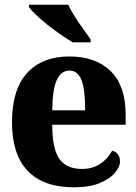

<svg xmlns="http://www.w3.org/2000/svg" viewBox="-20 -786 580 816"><path d="M289 -606Q266 -620 237.5 -639.5Q209 -659 181.5 -681Q154 -703 133 -723Q112 -743 103 -756V-766H270Q280 -744 297 -717Q314 -690 333 -664Q352 -638 365 -619V-606ZM295 10Q164 10 97.5 -60Q31 -130 31 -266Q31 -406 95.5 -476Q160 -546 275 -546Q387 -546 450.5 -483.5Q514 -421 514 -299V-256H202Q202 -153 232.5 -110.5Q263 -68 328 -68Q373 -68 405.5 -89.5Q438 -111 457 -146Q490 -135 490 -100Q490 -77 468.5 -51.5Q447 -26 404 -8Q361 10 295 10ZM342 -317Q342 -407 326 -446.5Q310 -486 275 -486Q240 -486 221.5 -446.5Q203 -407 202 -317Z"/></svg>

Font: Noto Serif SemiCondensed ExtraBold
Style: Regular
Weight: 800
Width: 4
Designer: Monotype Design Team
Foundry: Monotype Imaging Inc.
Version: Version 2.015